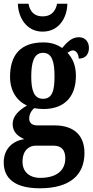

<svg xmlns="http://www.w3.org/2000/svg" viewBox="-21 -776 500 1032"><path d="M208 -606C296 -606 340 -681 341 -756H286C276 -708 248 -688 208 -688C169 -688 141 -708 132 -756H75C77 -681 122 -606 208 -606ZM193 236C356 236 433 164 433 46C433 -42 383 -102 272 -102H180C155 -102 136 -112 136 -139C136 -165 151 -186 164 -195C174 -192 199 -190 212 -190C332 -190 387 -263 387 -368C387 -428 367 -465 342 -492C351 -498 359 -505 372 -505C385 -505 402 -489 402 -461C443 -461 457 -489 457 -519C457 -550 438 -576 403 -576C361 -576 335 -543 313 -518C285 -537 255 -548 212 -548C89 -548 33 -480 33 -363C33 -286 71 -232 124 -209C79 -182 47 -152 47 -109C47 -63 80 -41 110 -28C46 -19 -1 25 -1 97C-1 186 63 236 193 236ZM210 -245C162 -245 147 -290 147 -364C147 -442 162 -492 210 -492C259 -492 272 -444 272 -365C272 -289 260 -245 210 -245ZM195 180C137 180 100 147 100 94C100 27 140 7 170 7H267C309 7 330 30 330 75C330 137 287 180 195 180Z"/></svg>

Font: Noto Serif Georgian ExtraCondensed Bold
Style: Regular
Weight: 700
Width: 2
Designer: Monotype Design Team, Akaki Razmadze
Foundry: Google LLC
Version: Version 2.003